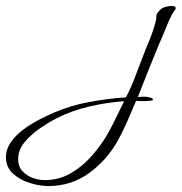

<svg xmlns="http://www.w3.org/2000/svg" viewBox="-408 -291 610 645"><path d="M-246 334Q-274 334 -307 324Q-340 314 -364 292.5Q-388 271 -388 237Q-388 210 -371 186Q-354 162 -328 143Q-302 124 -274.5 110Q-247 96 -226 87Q-170 63 -107.5 51.5Q-45 40 15 36Q32 4 44.5 -29.5Q57 -63 70 -96Q81 -125 93.5 -155Q106 -185 114 -215Q118 -229 117 -236Q116 -243 128 -256Q135 -264 146.5 -267.5Q158 -271 168 -271Q171 -271 176.5 -270Q182 -269 182 -264V-261Q174 -250 169 -241Q157 -217 147 -191.5Q137 -166 126 -142Q108 -98 90 -53.5Q72 -9 55 35Q62 34 68.5 34Q75 34 82 34Q85 34 95.5 36.5Q106 39 106 44Q106 47 93 48Q80 49 67 48.5Q54 48 52 48H49Q35 82 20 116Q5 150 -13 183Q-50 248 -109.5 291Q-169 334 -246 334ZM-257 314Q-209 314 -168.5 290Q-128 266 -96 228.5Q-64 191 -43 153Q-29 127 -16.5 101Q-4 75 9 49Q-48 53 -107 66.5Q-166 80 -217 106Q-241 118 -271.5 138.5Q-302 159 -324.5 185.5Q-347 212 -347 244Q-347 268 -333 283.5Q-319 299 -298.5 306.5Q-278 314 -257 314Z"/></svg>

Font: Bonheur Royale
Style: Regular
Weight: 400
Designer: Robert E. Leuschke
Foundry: Robert E. Leuschke
Version: Version 1.010; ttfautohint (v1.8.3)